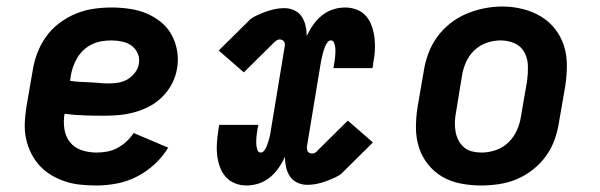

<svg xmlns="http://www.w3.org/2000/svg" viewBox="-20 -561 1840 589"><path d="M276 8Q251 8 226.5 5.5Q202 3 179.5 -4.5Q157 -12 137 -24Q117 -36 101.5 -53Q86 -70 75.5 -91Q65 -112 60 -135.5Q55 -159 56 -183.5Q57 -208 61 -233L80 -343Q84 -370 94 -397Q104 -424 121 -448Q138 -472 162 -490Q186 -508 212.5 -519Q239 -530 267 -534Q295 -538 322 -538Q350 -538 377.5 -534Q405 -530 429 -520Q453 -510 473.5 -493.5Q494 -477 506.5 -454Q519 -431 523.5 -404Q528 -377 523 -350Q519 -326 507.5 -304Q496 -282 478 -264Q460 -246 438 -234.5Q416 -223 392 -216.5Q368 -210 345 -208Q322 -206 298 -206Q268 -206 238 -207Q208 -208 178 -212Q174 -189 177.5 -165.5Q181 -142 194.5 -125Q208 -108 230 -100.5Q252 -93 276 -93Q292 -93 308.5 -96Q325 -99 340 -107Q355 -115 368 -127Q381 -139 390 -153L496 -108Q479 -80 454 -57Q429 -34 399.5 -19Q370 -4 338.5 2Q307 8 276 8ZM313 -305Q328 -305 343 -307.5Q358 -310 371 -317.5Q384 -325 394 -338Q404 -351 406 -366Q409 -382 402.5 -397Q396 -412 383.5 -421Q371 -430 354.5 -433.5Q338 -437 322 -437Q307 -437 292 -434.5Q277 -432 263 -425.5Q249 -419 237 -408Q225 -397 217 -383.5Q209 -370 204 -355.5Q199 -341 197 -327L195 -313Q209 -311 224 -310Q239 -309 254 -308.5Q269 -308 283.5 -306.5Q298 -305 313 -305Z M736 8Q717 8 700 1Q683 -6 671.5 -19.5Q660 -33 654 -50.5Q648 -68 646 -86.5Q644 -105 645.5 -124Q647 -143 650 -162Q650 -165 650.5 -168Q651 -171 652 -173Q652 -174 652 -175.5Q652 -177 652 -178H772Q772 -177 772 -176Q772 -175 772 -173Q771 -171 770.5 -169Q770 -167 770 -165Q769 -159 768 -152Q767 -145 766.5 -138.5Q766 -132 766 -125Q766 -118 767 -112Q768 -106 770.5 -99.5Q773 -93 780 -93Q786 -93 790.5 -99Q795 -105 797.5 -111Q800 -117 802 -123.5Q804 -130 806 -136.5Q808 -143 809 -149Q810 -155 811 -162L853 -416Q854 -420 854 -424.5Q854 -429 852 -432.5Q850 -436 846 -438Q842 -440 838 -440Q833 -440 828.5 -437Q824 -434 820 -430L728 -339L651 -406L742 -496Q747 -502 753.5 -506Q760 -510 766 -513Q766 -513 766 -513Q766 -513 766 -513Q787 -523 809 -529.5Q831 -536 853 -536Q869 -536 883.5 -529Q898 -522 906 -509.5Q914 -497 917.5 -481.5Q921 -466 921 -450Q929 -468 940.5 -484.5Q952 -501 967.5 -513.5Q983 -526 1001.5 -532Q1020 -538 1039 -538Q1058 -538 1075.5 -531Q1093 -524 1104 -510.5Q1115 -497 1121 -479.5Q1127 -462 1129 -443.5Q1131 -425 1130 -406Q1129 -387 1125 -368Q1125 -365 1124.5 -362Q1124 -359 1124 -357Q1123 -356 1123 -354.5Q1123 -353 1123 -352H1003Q1003 -353 1003 -354Q1003 -355 1004 -357Q1004 -359 1004.5 -361Q1005 -363 1005 -365Q1006 -371 1007 -378Q1008 -385 1008.5 -391.5Q1009 -398 1009 -405Q1009 -412 1008 -418Q1007 -424 1004.5 -430.5Q1002 -437 995 -437Q989 -437 984.5 -431Q980 -425 977.5 -419Q975 -413 973 -406.5Q971 -400 969.5 -393.5Q968 -387 966.5 -381Q965 -375 964 -368L922 -114Q921 -110 921.5 -105.5Q922 -101 923.5 -97.5Q925 -94 929 -92Q933 -90 938 -90Q943 -90 947.5 -93Q952 -96 955 -100L1047 -191L1124 -124L1033 -34Q1028 -28 1021.5 -24Q1015 -20 1009 -17Q1009 -17 1009 -17Q1009 -17 1009 -17Q988 -7 966 -0.5Q944 6 922 6Q906 6 891.5 -1Q877 -8 869 -20.5Q861 -33 857.5 -48.5Q854 -64 854 -80Q846 -62 834.5 -45.5Q823 -29 807.5 -16.5Q792 -4 773.5 2Q755 8 736 8Z M1455 8Q1424 8 1393 2Q1362 -4 1336.5 -19Q1311 -34 1292.5 -57.5Q1274 -81 1265 -109.5Q1256 -138 1256 -169.5Q1256 -201 1261 -233L1280 -343Q1284 -370 1294 -397Q1304 -424 1321 -447.5Q1338 -471 1361.5 -489.5Q1385 -508 1411.5 -519Q1438 -530 1465.5 -535.5Q1493 -541 1521 -541Q1553 -541 1583 -533.5Q1613 -526 1638.5 -511Q1664 -496 1682.5 -472.5Q1701 -449 1710 -420.5Q1719 -392 1719 -360.5Q1719 -329 1714 -297L1695 -187Q1691 -160 1681.5 -133Q1672 -106 1655 -82.5Q1638 -59 1614.5 -40.5Q1591 -22 1564.5 -11Q1538 0 1510 4Q1482 8 1455 8ZM1457 -93Q1479 -93 1501 -100.5Q1523 -108 1539.5 -124Q1556 -140 1565.5 -161Q1575 -182 1578 -203L1597 -313Q1600 -336 1599.5 -358.5Q1599 -381 1589 -400Q1579 -419 1559 -428Q1539 -437 1516 -437Q1494 -437 1472.5 -429.5Q1451 -422 1434.5 -406Q1418 -390 1409 -369Q1400 -348 1397 -327L1379 -217Q1376 -202 1375.5 -187Q1375 -172 1377.5 -157.5Q1380 -143 1386.5 -130.5Q1393 -118 1403.5 -109Q1414 -100 1428 -96.5Q1442 -93 1457 -93Z"/></svg>

Font: Iosevka Slab Extended
Style: Bold Italic
Weight: 700
Width: 7
Italic angle: -9°
Monospace: yes
Designer: Belleve Invis
Foundry: Belleve Invis
Version: Version 11.1.0; ttfautohint (v1.8.3)